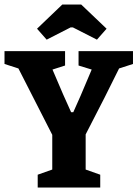

<svg xmlns="http://www.w3.org/2000/svg" viewBox="-25 -836 613 856"><path d="M183.1 -659.2 140.1 -708 252.9 -815.9H336.9L450.2 -708L407.2 -659.2L299.8 -713.9H290ZM143.1 0V-57.1L208 -80.1V-234.9L57.1 -530.8L-4.9 -550.8V-607.9H265.1V-543.9L209 -525.9Q262.2 -399.9 292 -335.9H301.8Q325.2 -385.7 383.8 -525.9L325.2 -543.9V-607.9H567.9V-550.8L505.9 -530.8Q451.7 -419.4 356.9 -236.8V-80.1L421.9 -57.1V0Z"/></svg>

Font: Grenze
Style: Bold
Weight: 700
Designer: Renata Polastri
Foundry: Omnibus-Type
Version: Version 1.002;PS 001.002;hotconv 1.0.88;makeotf.lib2.5.64775